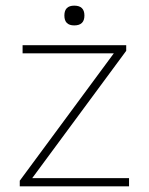

<svg xmlns="http://www.w3.org/2000/svg" viewBox="-20 -660 527 680"><path d="M94 -29H437V0H50V-20L383 -471H60V-500H427V-480ZM243 -640Q279 -640 279 -605Q279 -570 243 -570Q208 -570 208 -605Q208 -640 243 -640Z"/></svg>

Font: Fivo Sans Thin
Style: Regular
Weight: 250
Foundry: Alexander Slobzheninov
Version: 1.0